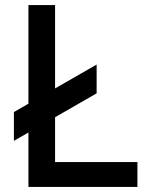

<svg xmlns="http://www.w3.org/2000/svg" viewBox="-20 -740 579 760"><path d="M35 -182.5V-296.5L92.5 -329.5V-720H198V-390L362.5 -484.5V-370.5L198 -276V-98.5H524V0H92.5V-215.5Z"/></svg>

Font: Vela Sans SemBd
Style: Regular
Weight: 600
Designer: Principal design: Mikhail Sharanda - project Manrope.
Design modification: Ravid Balaliev
Foundry: Mikhail Sharanda
Version: Version 1.001